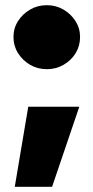

<svg xmlns="http://www.w3.org/2000/svg" viewBox="-20 -604 359 741"><path d="M37 117 89 -192H286L181 117ZM161 -337Q125 -337 96 -354Q67 -371 49.5 -399Q32 -427 32 -461Q32 -495 49.5 -522.5Q67 -550 96 -567Q125 -584 161 -584Q196 -584 225 -567Q254 -550 271.5 -522.5Q289 -495 289 -461Q289 -427 272 -399Q255 -371 225.5 -354Q196 -337 161 -337Z"/></svg>

Font: REM ExtraBold
Style: Regular
Weight: 800
Designer: Octavio Pardo
Foundry: Ashler Design
Version: Version 1.005;gftools[0.9.28]